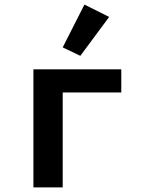

<svg xmlns="http://www.w3.org/2000/svg" viewBox="-20 -819 640 839"><path d="M126 -516H510V-415H254V0H126ZM331 -575 254 -612 349 -799 457 -745Z"/></svg>

Font: IBM Plex Mono SmBld
Style: Regular
Weight: 600
Monospace: yes
Designer: Mike Abbink, Paul van der Laan, Pieter van Rosmalen
Foundry: Bold Monday
Version: Version 2.3